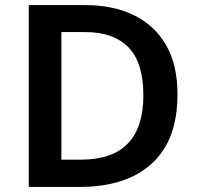

<svg xmlns="http://www.w3.org/2000/svg" viewBox="-20 -734 776 754"><path d="M677 -364Q677 -183 576 -91.5Q475 0 294 0H93V-714H315Q425 -714 506.5 -674Q588 -634 632.5 -556.5Q677 -479 677 -364ZM543 -360Q543 -488 484.5 -548Q426 -608 315 -608H221V-107H298Q543 -107 543 -360Z"/></svg>

Font: Noto Sans Ethiopic SemiBold
Style: Regular
Weight: 600
Designer: Monotype Design Team
Foundry: Monotype Imaging Inc.
Version: Version 2.102; ttfautohint (v1.8.4.7-5d5b)